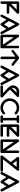

<svg xmlns="http://www.w3.org/2000/svg" viewBox="3893 -4728 893 8719"><g transform="rotate(90 4339.5 -368.5)"><path d="M42 0C42 16.1 47.4 29.8 58.6 41C69.8 52.2 83 58.1 99.1 58.1C130.9 58.1 155.8 31.7 155.8 0V-228H548.8C564.9 -228 578.6 -233.9 589.4 -245.1C600.6 -256.3 606 -270 606 -286.1C606 -302.2 600.6 -315.9 589.4 -327.1C578.1 -338.4 564.9 -344.2 548.8 -344.2H237.8L589.8 -694.8C601.6 -707 607.4 -719.7 607.4 -733.9C607.4 -741.7 605.5 -750 602.1 -758.3C591.8 -782.2 574.2 -793.9 548.8 -793.9H99.1C65.9 -793.9 42 -769 42 -735.8ZM155.8 -678.2H410.2L155.8 -424.8Z M643.1 17.1C647.5 32.2 656.7 43.5 670.9 50.8C679.2 55.2 688 57.6 697.3 57.6C703.1 58.1 709 57.1 714.8 55.2C730 50.3 741.7 41 749 26.9L874 -211.9L1039.1 32.2C1050.3 49.3 1065.4 57.6 1085.4 57.6H1086.4C1106.4 57.1 1122.6 48.8 1133.8 32.2L1295.9 -211.9L1421.9 26.9C1429.2 41 1440.9 50.8 1456.1 55.2C1461.9 56.6 1467.8 57.6 1473.6 57.6C1482.9 57.6 1491.7 55.2 1500 50.8C1514.2 43.5 1523.4 32.2 1527.8 17.1C1529.8 11.2 1530.8 5.4 1530.8 -0.5C1530.8 -9.8 1528.3 -18.6 1523.9 -26.9L1135.7 -763.2C1124.5 -783.2 1107.9 -793.5 1085.4 -793.5H1084.5C1061.5 -793 1044.4 -783.2 1033.7 -763.2L647 -26.9C642.6 -18.6 640.1 -9.8 640.1 -0.5C640.1 5.4 641.1 11.2 643.1 17.1ZM1085 -612.8 1234.9 -327.1 1085.9 -103 935.1 -327.1Z M1553.7 0C1553.7 33.2 1578.1 58.1 1611.3 58.1H2108.4C2150.9 58.1 2172.4 38.6 2172.4 0V-735.8C2172.4 -752 2167 -765.6 2155.8 -776.9C2145 -788.1 2131.3 -793.9 2115.2 -793.9C2083.5 -793.9 2058.6 -767.6 2058.6 -735.8V-186L1658.7 -768.1C1646.5 -785.2 1631.8 -793.9 1613.8 -793.9C1607.9 -793.9 1601.6 -793 1594.7 -791C1569.3 -783.2 1553.7 -762.7 1553.7 -735.8ZM1668.5 -549.8 2006.3 -58.1H1668.5Z M2247.6 -508.3C2247.1 -505.9 2247.1 -502.9 2247.1 -500.5C2246.6 -487.8 2250.5 -476.1 2258.8 -465.8C2268.6 -453.1 2281.2 -445.8 2296.9 -443.8C2299.3 -443.4 2302.2 -443.4 2304.7 -443.4C2317.4 -443.4 2329.1 -447.8 2339.4 -456.1L2549.3 -619.1V0C2549.3 16.1 2555.2 29.8 2566.4 41C2577.6 52.2 2591.3 58.1 2607.4 58.1C2623.5 58.1 2637.2 52.2 2648.4 41C2659.7 29.8 2665.5 16.1 2665.5 0V-619.1L2875.5 -456.1C2885.7 -447.8 2897.5 -443.4 2910.2 -443.4C2912.6 -443.4 2915.5 -443.4 2918 -443.8C2933.6 -445.8 2946.3 -453.1 2956.1 -465.8C2963.9 -476.1 2967.8 -487.8 2967.8 -500.5C2967.8 -502.9 2967.8 -505.9 2967.3 -508.3C2965.3 -523.9 2958 -536.6 2945.3 -545.9L2642.6 -780.8C2621.1 -798.3 2593.8 -798.3 2572.3 -780.8L2269.5 -545.9C2256.8 -536.6 2249.5 -523.9 2247.6 -508.3Z M2958.5 17.1C2962.9 32.2 2972.2 43.5 2986.3 50.8C2994.6 55.2 3003.4 57.6 3012.7 57.6C3018.6 58.1 3024.4 57.1 3030.3 55.2C3045.4 50.3 3057.1 41 3064.5 26.9L3189.5 -211.9L3354.5 32.2C3365.7 49.3 3380.9 57.6 3400.9 57.6H3401.9C3421.9 57.1 3438 48.8 3449.2 32.2L3611.3 -211.9L3737.3 26.9C3744.6 41 3756.3 50.8 3771.5 55.2C3777.3 56.6 3783.2 57.6 3789.1 57.6C3798.3 57.6 3807.1 55.2 3815.4 50.8C3829.6 43.5 3838.9 32.2 3843.3 17.1C3845.2 11.2 3846.2 5.4 3846.2 -0.5C3846.2 -9.8 3843.8 -18.6 3839.4 -26.9L3451.2 -763.2C3439.9 -783.2 3423.3 -793.5 3400.9 -793.5H3399.9C3377 -793 3359.9 -783.2 3349.1 -763.2L2962.4 -26.9C2958 -18.6 2955.6 -9.8 2955.6 -0.5C2955.6 5.4 2956.5 11.2 2958.5 17.1ZM3400.4 -612.8 3550.3 -327.1 3401.4 -103 3250.5 -327.1Z M3914.1 -58.1C3897.9 -58.1 3884.3 -52.2 3873 -41C3861.8 -29.8 3856 -16.1 3856 0C3856 16.1 3861.8 29.8 3873 41C3884.3 52.2 3897.9 58.1 3914.1 58.1H4353C4377.9 58.1 4395.5 46.4 4405.8 22.5C4409.2 14.2 4411.1 5.9 4411.1 -2C4411.6 -16.1 4405.8 -28.8 4394 -41L4194.3 -231.4C4117.7 -302.2 4067.9 -349.1 4045.9 -372.1L4370.1 -694.8C4381.3 -707 4387.2 -719.7 4387.2 -733.9C4387.2 -741.7 4385.3 -750 4381.8 -758.3C4372.1 -782.2 4354.5 -793.9 4329.1 -793.9H4145C4064.9 -793.9 3996.6 -765.6 3940.4 -709C3884.3 -652.3 3856 -584 3856 -503.9C3856 -464.4 3863.3 -430.7 3886.7 -391.1C3898.9 -371.6 3910.6 -354 3922.4 -338.9C3934.1 -323.7 3952.1 -303.7 3976.6 -279.3L4040 -217.3L4121.1 -142.6L4211.9 -58.1ZM3970.7 -507.8C3971.2 -555.2 3988.8 -595.7 4022.9 -628.4C4057.1 -661.6 4097.7 -678.2 4145 -678.2H4189.9L3978 -465.8C3973.6 -476.6 3971.2 -486.8 3970.7 -496.1Z M4506.8 -584C4468.3 -517.1 4448.7 -445.3 4448.7 -368.2C4448.7 -291.5 4468.3 -219.7 4506.8 -152.8C4544.4 -88.4 4595.7 -37.6 4659.7 0C4726.1 38.6 4797.9 58.1 4875.5 58.1C4928.2 57.6 4979.5 48.3 5028.8 29.8C5076.7 11.2 5120.1 -15.1 5158.7 -48.8C5171.4 -60.1 5177.7 -74.2 5177.7 -91.3C5177.7 -105.5 5172.9 -118.7 5163.1 -129.9C5152.8 -142.1 5139.6 -148.4 5123.5 -149.4H5119.6C5105.5 -149.4 5092.8 -144.5 5081.5 -134.8C5053.7 -110.4 5022.5 -91.3 4987.8 -77.1C4951.7 -63 4914.1 -56.2 4875.5 -56.2C4819.3 -56.6 4766.6 -71.3 4717.8 -99.1C4670.9 -126.5 4633.3 -163.6 4605.5 -210.9C4577.6 -259.8 4563.5 -312 4563.5 -368.2C4563.5 -424.3 4577.6 -477.1 4605.5 -525.9C4633.8 -572.8 4671.4 -610.4 4717.8 -638.2C4766.1 -666 4818.8 -680.2 4875.5 -680.2C4914.1 -680.2 4951.7 -673.3 4987.8 -659.2C5022.5 -646 5053.7 -627 5081.5 -602.1C5092.8 -592.8 5106 -587.9 5120.1 -587.9H5123C5138.7 -588.4 5151.9 -594.7 5162.6 -606.9C5172.4 -618.2 5177.2 -630.9 5177.2 -645C5177.2 -662.6 5170.9 -676.8 5157.7 -688C5119.6 -722.2 5076.7 -748.5 5028.8 -767.1C4979.5 -785.6 4928.2 -794.9 4875.5 -794.9C4798.3 -794.9 4726.6 -775.4 4659.7 -736.8C4595.7 -699.2 4544.9 -647.9 4506.8 -584Z M5272.5 -58.1C5256.3 -58.1 5243.2 -52.2 5231.9 -41C5220.7 -29.8 5215.3 -16.1 5215.3 0C5215.3 16.1 5220.7 29.8 5231.9 41C5243.2 52.2 5256.3 58.1 5272.5 58.1H5506.3C5522.5 58.1 5535.6 52.2 5546.9 41C5558.1 29.8 5563.5 16.1 5563.5 0C5563.5 -16.1 5558.1 -29.8 5546.9 -41C5535.6 -52.2 5522.5 -58.1 5506.3 -58.1H5447.3V-678.2H5506.3C5538.1 -678.2 5563.5 -704.1 5563.5 -735.8C5563.5 -752 5558.1 -765.6 5546.9 -776.9C5535.6 -788.1 5522.5 -793.9 5506.3 -793.9H5272.5C5256.3 -793.9 5243.2 -788.1 5231.9 -776.9C5220.7 -765.6 5215.3 -752 5215.3 -735.8C5215.3 -704.1 5240.7 -678.2 5272.5 -678.2H5331.5V-58.1H5272.5Z M5629.4 0C5629.4 33.2 5653.3 58.1 5686.5 58.1H6136.2C6152.3 58.1 6166 52.2 6176.8 41C6188 29.8 6193.4 16.1 6193.4 0C6193.4 -16.1 6188 -29.8 6176.8 -41C6165.5 -52.2 6152.3 -58.1 6136.2 -58.1H5743.2V-228H6136.2C6152.3 -228 6166 -233.9 6176.8 -245.1C6188 -256.3 6193.4 -270 6193.4 -286.1C6193.4 -302.2 6188 -315.9 6176.8 -327.1C6165.5 -338.4 6152.3 -344.2 6136.2 -344.2H5825.2L6177.2 -694.8C6189 -707 6194.8 -719.7 6194.8 -733.9C6194.8 -741.7 6192.9 -750 6189.5 -758.3C6179.2 -782.2 6161.6 -793.9 6136.2 -793.9H5686.5C5653.3 -793.9 5629.4 -769 5629.4 -735.8ZM5743.2 -678.2H5997.6L5743.2 -424.8Z M6310.5 0C6310.5 33.2 6335 58.1 6368.2 58.1H6865.2C6907.7 58.1 6929.2 38.6 6929.2 0V-735.8C6929.2 -752 6923.8 -765.6 6912.6 -776.9C6901.9 -788.1 6888.2 -793.9 6872.1 -793.9C6840.3 -793.9 6815.4 -767.6 6815.4 -735.8V-186L6415.5 -768.1C6403.3 -785.2 6388.7 -793.9 6370.6 -793.9C6364.7 -793.9 6358.4 -793 6351.6 -791C6326.2 -783.2 6310.5 -762.7 6310.5 -735.8ZM6425.3 -549.8 6763.2 -58.1H6425.3Z M7042.5 25.4C7052.7 47.4 7070.3 58.1 7094.2 58.1H7718.3C7734.4 58.1 7748 52.2 7759.3 41C7770.5 29.8 7776.4 16.1 7776.4 0C7776.4 -16.1 7770.5 -29.8 7759.3 -41C7748 -52.2 7734.4 -58.1 7718.3 -58.1H7213.4L7721.2 -700.2C7729.5 -711.4 7733.9 -723.1 7733.9 -735.4C7733.9 -743.7 7731.9 -752.4 7727.5 -761.7C7717.3 -783.2 7700.2 -793.9 7676.3 -793.9H7164.1C7140.1 -794.4 7123 -783.7 7112.8 -762.2C7108.4 -752.9 7106 -744.1 7106 -735.4C7106 -723.6 7109.9 -712.4 7118.2 -701.2L7342.3 -405.8L7049.3 -36.1C7040.5 -24.9 7036.1 -13.2 7036.1 -1C7036.1 7.3 7038.1 16.1 7042.5 25.4ZM7557.1 -678.2 7415 -499 7280.3 -678.2Z M7791 17.1C7795.4 32.2 7804.7 43.5 7818.8 50.8C7827.1 55.2 7835.9 57.6 7845.2 57.6C7851.1 58.1 7856.9 57.1 7862.8 55.2C7877.9 50.3 7889.6 41 7897 26.9L8022 -211.9L8187 32.2C8198.2 49.3 8213.4 57.6 8233.4 57.6H8234.4C8254.4 57.1 8270.5 48.8 8281.7 32.2L8443.8 -211.9L8569.8 26.9C8577.1 41 8588.9 50.8 8604 55.2C8609.9 56.6 8615.7 57.6 8621.6 57.6C8630.9 57.6 8639.6 55.2 8647.9 50.8C8662.1 43.5 8671.4 32.2 8675.8 17.1C8677.7 11.2 8678.7 5.4 8678.7 -0.5C8678.7 -9.8 8676.3 -18.6 8671.9 -26.9L8283.7 -763.2C8272.5 -783.2 8255.9 -793.5 8233.4 -793.5H8232.4C8209.5 -793 8192.4 -783.2 8181.6 -763.2L7794.9 -26.9C7790.5 -18.6 7788.1 -9.8 7788.1 -0.5C7788.1 5.4 7789.1 11.2 7791 17.1ZM8232.9 -612.8 8382.8 -327.1 8233.9 -103 8083 -327.1Z"/></g></svg>

Font: Nemoy
Style: Bold
Weight: 700
Designer: BSozoo
Foundry: BSozoo
Version: Version 001.000